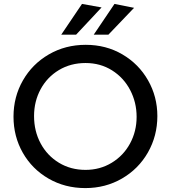

<svg xmlns="http://www.w3.org/2000/svg" viewBox="-20 -947 872 981"><path d="M784 -354Q784 -453 736.5 -536.5Q689 -620 605.5 -669Q522 -718 418 -718Q314 -718 229.5 -669Q145 -620 97 -536Q49 -452 49 -351Q49 -250 96.5 -166.5Q144 -83 228 -34.5Q312 14 416 14Q519 14 603.5 -35Q688 -84 736 -168.5Q784 -253 784 -354ZM678 -350Q678 -276 644.5 -214Q611 -152 551 -115.5Q491 -79 417 -79Q341 -79 281 -115.5Q221 -152 187.5 -214.5Q154 -277 154 -354Q154 -429 187.5 -491Q221 -553 281 -589Q341 -625 417 -625Q493 -625 552.5 -587.5Q612 -550 645 -487Q678 -424 678 -350ZM499 -909 399 -927 293 -770H369ZM665 -907 565 -927 459 -770H534Z"/></svg>

Font: Geom
Style: Regular
Weight: 400
Version: Version 1.102